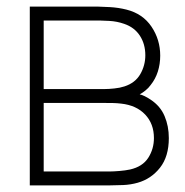

<svg xmlns="http://www.w3.org/2000/svg" viewBox="-20 -560 560 580"><path d="M312 0H70V-540H277Q287.5 -540 312.8 -538.5Q338 -537 362 -531Q411.5 -518.5 437.8 -479.2Q464 -440 464 -392Q464 -366.5 456.8 -343.8Q449.5 -321 435 -303Q428.5 -294 419.5 -286.8Q410.5 -279.5 402 -275Q415.5 -272 435 -259Q464.5 -239.5 477.2 -209.2Q490 -179 490 -143Q490 -87 463.2 -53.2Q436.5 -19.5 396 -8Q375 -2 352.2 -1Q329.5 0 312 0ZM112 -249V-42H312Q322.5 -42 340.8 -43.5Q359 -45 373 -48Q410.5 -56.5 427.8 -83.2Q445 -110 445 -143Q445 -186 418.5 -214Q392 -242 346 -247Q334 -248.5 320.8 -248.8Q307.5 -249 296 -249ZM112 -498V-291H297Q308.5 -291 325.5 -292.8Q342.5 -294.5 356 -299Q388.5 -309.5 403.8 -336Q419 -362.5 419 -393Q419 -427 402.5 -452.2Q386 -477.5 355 -488Q333.5 -495.5 310.8 -496.8Q288 -498 282 -498Z"/></svg>

Font: Manrope Variable Light
Style: Regular
Weight: 200
Designer: Mikhail Sharanda
Foundry: Mikhail Sharanda
Version: Version 4.505